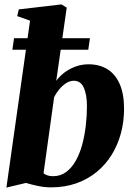

<svg xmlns="http://www.w3.org/2000/svg" viewBox="-20 -837 606 869"><path d="M234.5 -471Q248.5 -491 270.8 -508Q293 -525 321.2 -535.5Q349.5 -546 381 -546Q430.5 -546 466.5 -523.5Q502.5 -501 522 -456.2Q541.5 -411.5 541.5 -344Q541.5 -287.5 527.5 -234.8Q513.5 -182 486 -137.2Q458.5 -92.5 418.2 -59.2Q378 -26 326 -7.5Q274 11 210.5 11Q182 11 151.2 4.5Q120.5 -2 97.5 -9L9 12L116 -743.5L58 -764L65 -794.5L258 -817L282 -802.5ZM177 -52.5Q183.5 -47.5 194 -43.5Q204.5 -39.5 220 -39.5Q253.5 -39.5 279 -58.2Q304.5 -77 322.5 -108.8Q340.5 -140.5 351.8 -181.5Q363 -222.5 368.2 -267.5Q373.5 -312.5 373.5 -356.5Q373.5 -406.5 359.8 -439Q346 -471.5 314 -471.5Q295.5 -471.5 278 -459.8Q260.5 -448 246.8 -431Q233 -414 225 -397.5ZM43.5 -664H387L379.5 -612H36Z"/></svg>

Font: Merriweather 72pt Black
Style: Italic
Weight: 900
Italic angle: -7.8°
Version: Version 2.101